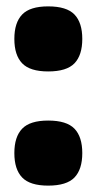

<svg xmlns="http://www.w3.org/2000/svg" viewBox="-20 -575 303 602"><path d="M25 -95Q25 -146 49.5 -171.5Q74 -197 131 -197Q189 -197 213.5 -171.5Q238 -146 238 -95Q238 -44 213.5 -18.5Q189 7 131 7Q74 7 49.5 -18.5Q25 -44 25 -95ZM25 -453Q25 -504 49.5 -529.5Q74 -555 131 -555Q189 -555 213.5 -529.5Q238 -504 238 -453Q238 -402 213.5 -376.5Q189 -351 131 -351Q74 -351 49.5 -376.5Q25 -402 25 -453Z"/></svg>

Font: Georama ExtraBold
Style: Regular
Weight: 800
Designer: Jean-Baptiste Levee
Foundry: Production Type
Version: Version 1.001